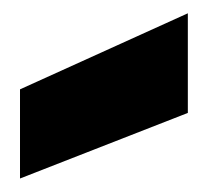

<svg xmlns="http://www.w3.org/2000/svg" viewBox="-20 -865 310 286"><path d="M9.8 -599.1V-731.9L259.8 -845.2V-696.8Z"/></svg>

Font: Poppins ExtraBold
Style: Regular
Weight: 800
Designer: Ninad Kale (Devanagari), Jonny Pinhorn (Latin)
Foundry: Indian Type Foundry
Version: 4.004